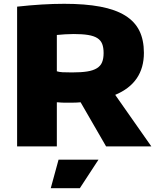

<svg xmlns="http://www.w3.org/2000/svg" viewBox="-20 -770 817 1010"><path d="M288 70H498L400 220H247ZM404 -232Q384 -230 364 -230Q344 -230 323 -230Q321 -230 315 -230Q309 -230 302 -230.5Q295 -231 288.5 -231.5Q282 -232 279 -232V0H70V-735Q205 -750 318 -750Q428 -750 507.5 -735Q587 -720 638 -688.5Q689 -657 713 -608.5Q737 -560 737 -492Q737 -334 586 -271L776 0H538ZM359 -389Q407 -389 438.5 -394Q470 -399 489.5 -411Q509 -423 517 -442.5Q525 -462 525 -491Q525 -520 517.5 -539Q510 -558 492 -569.5Q474 -581 443.5 -586Q413 -591 368 -591Q348 -591 322 -589.5Q296 -588 279 -586V-395Q291 -391 309 -390Q327 -389 359 -389Z"/></svg>

Font: Encode Sans Wide
Style: ExtraBold
Weight: 800
Designer: Pablo Impallari, Andres Torresi
Foundry: Pablo Impallari, Andres Torresi
Version: Version 1.000; ttfautohint (v1.00) -l 8 -r 50 -G 200 -x 14 -